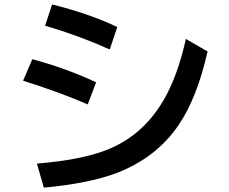

<svg xmlns="http://www.w3.org/2000/svg" viewBox="-20 -821 1040 873"><path d="M479 -596.2Q335 -660.6 185.1 -704.1L216.8 -800.8Q385.7 -758.8 513.2 -698.2ZM378.9 -346.2Q258.8 -398.9 85 -454.1L127 -551.8Q276.4 -512.2 417 -446.8ZM147.9 -77.1Q347.7 -93.8 460.9 -137.7Q628.4 -201.7 724.1 -366.2Q788.1 -476.1 825.2 -644L923.8 -586.9Q876.5 -376.5 791.5 -251.5Q691.9 -105.5 513.7 -35.6Q388.2 12.7 179.2 32.2Z"/></svg>

Font: BIZ UDGothic
Style: Bold
Weight: 700
Monospace: yes
Designer: TypeBank Co., Ltd.
Foundry: Morisawa Inc.
Version: Version 1.05